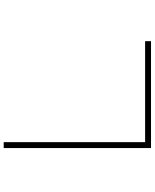

<svg xmlns="http://www.w3.org/2000/svg" viewBox="81 -873 838 1040"><g transform="rotate(90 500.0 -353.0)"><path d="M203 -720V-752H782V46H750V-720Z"/></g></svg>

Font: Noto Sans TC Thin
Style: Regular
Weight: 100
Designer: Ryoko NISHIZUKA 西塚涼子 (kana, bopomofo & ideographs); Paul D. Hunt (Latin, Greek & Cyrillic); Sandoll Communications 산돌커뮤니
Foundry: Adobe
Version: Version 2.004-H2;hotconv 1.0.118;makeotfexe 2.5.65603